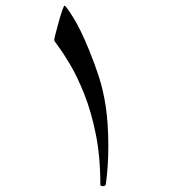

<svg xmlns="http://www.w3.org/2000/svg" viewBox="-20 -552 607 668"><path d="M356.9 -46.9Q356.9 -4.4 354.5 27.8Q352.1 60.1 348.1 89.8Q347.7 93.3 344.2 94.5Q340.8 95.7 337.9 95.7Q329.1 95.7 329.1 89.8Q329.1 -7.8 313 -86.7Q296.9 -165.5 272.9 -225.3Q249 -285.2 224.9 -325.9Q200.7 -366.7 184.6 -388.2Q168.5 -409.7 168.5 -412.1Q168.5 -415 173.1 -433.8Q177.7 -452.6 184.1 -475.3Q190.4 -498 196.3 -515.1Q202.1 -532.2 204.6 -532.2Q209 -532.2 234.6 -491.5Q260.3 -450.7 290.5 -376.5Q310.5 -327.6 325.2 -281.5Q339.8 -235.4 348.1 -179.9Q356.4 -124.5 356.9 -46.9Z"/></svg>

Font: Rohingya Solluk
Style: Regular
Weight: 400
Designer: SIL International
Foundry: SIL International
Version: Version 1.001